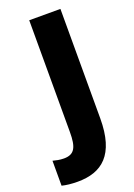

<svg xmlns="http://www.w3.org/2000/svg" viewBox="-246 -780 749 1070"><g transform="rotate(-20 128.5 -245.0)"><path d="M21 224C165 224 259 151 259 -65V-714H74V-51C74 39 56 76 -7 76C-32 76 -53 71 -72 66V214C-48 220 -17 224 21 224Z"/></g></svg>

Font: Noto Sans Khmer SemiCondensed Black
Style: Regular
Weight: 900
Width: 4
Designer: Danh Hong and the Monotype Design Team
Foundry: Monotype Imaging Inc.
Version: Version 2.004